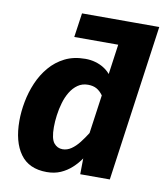

<svg xmlns="http://www.w3.org/2000/svg" viewBox="-85 -811 769 898"><g transform="rotate(10 300.0 -362.5)"><path d="M424 -627.4H215.1L231.6 -742.3H591.5ZM403.8 -484.7 439.9 -742.3H598.5L494.5 0H354L355 -75.3Q338.3 -50.5 315.1 -29.3Q291.9 -8.1 262.9 4.6Q233.9 17.2 197.3 17.2Q112.7 17.2 71.5 -40.1Q30.3 -97.4 30.3 -197Q30.3 -240.6 39.2 -287.8Q48 -334.9 66.8 -378.9Q85.6 -423 115.6 -458.3Q145.5 -493.7 187.3 -514.7Q229.1 -535.7 284.4 -535.7Q310.2 -535.7 332.3 -529.3Q354.4 -523 372.4 -511.7Q390.5 -500.5 403.8 -484.7ZM317.7 -418.5Q290.1 -418.5 269.3 -403.9Q248.4 -389.3 234 -365.5Q219.5 -341.7 211 -312.3Q202.4 -283 198.4 -252.8Q194.3 -222.7 194.3 -195.9Q194.3 -140.6 210.7 -120.6Q227 -100.7 251.8 -100.7Q273.7 -100.7 293.2 -114.1Q312.7 -127.4 330.2 -149.7Q347.6 -172 363.5 -197.3L389.3 -380.5Q375.5 -399.8 358.6 -409.2Q341.7 -418.5 317.7 -418.5Z"/></g></svg>

Font: Fira Sans Variable
Style: Italic
Weight: 397
Italic angle: -8°
Designer: Carrois Corporate & Edenspiekermann AG
Foundry: Carrois Corporate GbR & Edenspiekermann AG
Version: Version 4.202